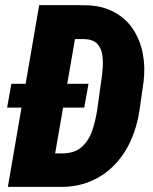

<svg xmlns="http://www.w3.org/2000/svg" viewBox="-20 -731 599 751"><path d="M213.4 0H77.1L101.6 -131.8L218.8 -130.9Q270.5 -130.4 298.8 -155.3Q327.1 -180.2 340.6 -219.7Q354 -259.3 360.4 -302.7L375.5 -411.1Q379.4 -435.1 381.6 -463.4Q383.8 -491.7 379.9 -517.3Q376 -543 360.1 -559.8Q344.2 -576.7 310.5 -578.1L175.3 -578.6L198.2 -710.9L316.4 -710.4Q379.4 -709 425.5 -684.3Q471.7 -659.7 499.8 -617.7Q527.8 -575.7 538.3 -522.5Q548.8 -469.2 541.5 -410.6L525.9 -301.8Q517.1 -238.8 492.7 -183.6Q468.3 -128.4 428.7 -86.9Q389.2 -45.4 335 -22.2Q280.8 1 213.4 0ZM296.4 -710.9 172.9 0H10.7L133.3 -710.9ZM326.2 -403.3 309.6 -310.1H7.8L24.4 -403.3Z"/></svg>

Font: Roboto Condensed Black
Style: Italic
Weight: 900
Italic angle: -12°
Designer: Christian Robertson
Foundry: Google
Version: Version 3.008; 2023